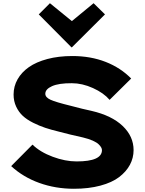

<svg xmlns="http://www.w3.org/2000/svg" viewBox="-20 -1170 905 1200"><path d="M814.9 -231.9Q814.9 -183.1 792 -140.1Q769 -97.2 724.6 -63.2Q680.2 -29.3 607.4 -9.8Q534.7 9.8 441.9 9.8Q327.1 9.8 225.8 -26.6Q124.5 -63 49.8 -131.8L183.1 -266.1Q231.4 -219.2 309.6 -190.2Q387.7 -161.1 459 -161.1Q617.2 -161.1 617.2 -231.9Q617.2 -239.3 612.8 -247.8Q608.4 -256.3 596.9 -267.8Q585.4 -279.3 560.1 -290.8Q534.7 -302.2 498 -311Q417 -328.6 348.1 -347.2Q299.8 -358.9 262.9 -371.1Q226.1 -383.3 187 -402.8Q147.9 -422.4 122.6 -445.8Q97.2 -469.2 81.1 -503.4Q64.9 -537.6 64.9 -579.1Q64.9 -630.4 89.8 -674.3Q114.7 -718.3 160.6 -750.5Q206.5 -782.7 276.4 -801.3Q346.2 -819.8 432.1 -819.8Q546.4 -819.8 640.1 -783.2Q733.9 -746.6 799.8 -679.2L665 -545.9Q627.9 -589.4 561 -619.6Q494.1 -649.9 429.2 -649.9Q347.7 -650.4 305.4 -631.6Q263.2 -612.8 263.2 -584Q263.2 -561.5 295.7 -546.6Q328.1 -531.7 421.9 -508.8Q500 -487.8 551.8 -477.1Q678.7 -447.8 746.8 -382.6Q814.9 -317.4 814.9 -231.9ZM564.9 -1149.9 636.2 -1080.1 429.2 -874H426.8L222.2 -1080.1L292 -1149.9L429.2 -1038.1Z"/></svg>

Font: Sinkin Sans 800 Black
Style: Regular
Weight: 900
Designer: Keith Bates
Foundry: K-Type
Version: Sinkin Sans (version 1.0)  by Keith Bates   •   © 2014   www